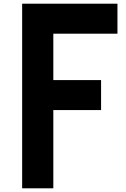

<svg xmlns="http://www.w3.org/2000/svg" viewBox="-20 -1020 681 1040"><path d="M100 0H268.8V-423.8H527.5V-586.2H268.8V-837.5H616.2V-1000H100Z"/></svg>

Font: Basalte Marquee
Style: Regular
Weight: 400
Designer: Ange Degheest & Benjamin Gomez & Eugénie Bidaut
Foundry: Velvetyne Type Foundry
Version: Version 1.000;FEAKit 1.0